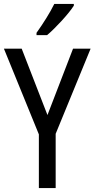

<svg xmlns="http://www.w3.org/2000/svg" viewBox="-20 -963 484 983"><path d="M358 -934V-943H258C236 -898 202 -844 167 -795V-783H221C264 -819 333 -894 358 -934ZM223 -374 91 -714H0L179 -275V0H265V-278L444 -714H354Z"/></svg>

Font: Noto Sans Arabic UI Cn
Style: Regular
Weight: 400
Width: 3
Designer: Monotype Design Team, Nadine Chahine and Nizar Qandah
Foundry: Monotype Imaging Inc.
Version: Version 2.010